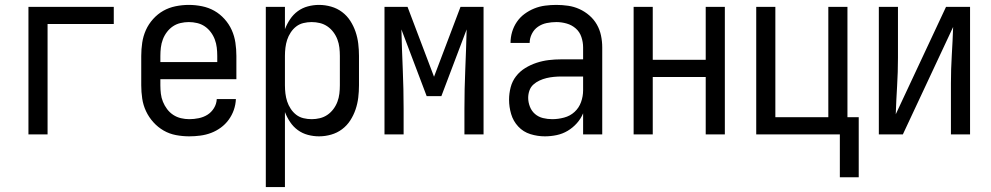

<svg xmlns="http://www.w3.org/2000/svg" viewBox="-20 -548 4040 783"><path d="M96 0V-520H444V-450H174V0Z M752 8Q725 8 698 3Q671 -2 647.5 -15.5Q624 -29 605.5 -49.5Q587 -70 575.5 -94.5Q564 -119 560 -146Q556 -173 556 -200V-320Q556 -347 560 -374Q564 -401 575 -425.5Q586 -450 604.5 -470.5Q623 -491 646 -504Q669 -517 696 -522.5Q723 -528 750 -528Q777 -528 804 -522.5Q831 -517 854 -504Q877 -491 895.5 -470.5Q914 -450 925 -425.5Q936 -401 940 -374Q944 -347 944 -320V-225H634V-200Q634 -183 636 -166Q638 -149 644.5 -133Q651 -117 661.5 -103Q672 -89 686.5 -79.5Q701 -70 718 -66Q735 -62 752 -62Q771 -62 790.5 -66Q810 -70 826 -80Q842 -90 852.5 -107Q863 -124 864 -144H942Q941 -121 933.5 -99.5Q926 -78 912.5 -59.5Q899 -41 880.5 -27.5Q862 -14 841 -6Q820 2 797 5Q774 8 752 8ZM866 -295V-320Q866 -337 864 -354Q862 -371 856 -387Q850 -403 839.5 -417Q829 -431 815 -440.5Q801 -450 784 -454Q767 -458 750 -458Q733 -458 716 -454Q699 -450 685 -440.5Q671 -431 660.5 -417Q650 -403 644 -387Q638 -371 636 -354Q634 -337 634 -320V-295Z M1064 215V-520H1142V-429Q1150 -450 1163 -469.5Q1176 -489 1194.5 -502.5Q1213 -516 1235.5 -522Q1258 -528 1281 -528Q1306 -528 1330.5 -521Q1355 -514 1375 -499Q1395 -484 1408.5 -463Q1422 -442 1430 -418.5Q1438 -395 1441 -370Q1444 -345 1444 -320V-200Q1444 -175 1441 -150Q1438 -125 1430 -101.5Q1422 -78 1408.5 -57Q1395 -36 1375 -21Q1355 -6 1330.5 1Q1306 8 1281 8Q1258 8 1235.5 2Q1213 -4 1194.5 -17.5Q1176 -31 1163 -50.5Q1150 -70 1142 -91V215ZM1251 -62Q1268 -62 1284.5 -66Q1301 -70 1315 -79.5Q1329 -89 1339.5 -103Q1350 -117 1356 -133Q1362 -149 1364 -166Q1366 -183 1366 -200V-320Q1366 -337 1364 -354Q1362 -371 1356 -387Q1350 -403 1339.5 -417Q1329 -431 1315 -440.5Q1301 -450 1284.5 -454Q1268 -458 1251 -458Q1234 -458 1217.5 -454Q1201 -450 1188 -440Q1175 -430 1165.5 -415.5Q1156 -401 1151 -385.5Q1146 -370 1144 -353.5Q1142 -337 1142 -320V-200Q1142 -183 1144 -166.5Q1146 -150 1151 -134.5Q1156 -119 1165.5 -104.5Q1175 -90 1188 -80Q1201 -70 1217.5 -66Q1234 -62 1251 -62Z M1548 0V-520H1642L1750 -235L1858 -520H1952V0H1874V-104Q1874 -185 1877.5 -266Q1881 -347 1883 -428L1780 -156H1720L1617 -428Q1619 -347 1622.5 -266Q1626 -185 1626 -104V0Z M2202 8Q2172 8 2143 -1Q2114 -10 2093.5 -32Q2073 -54 2064.5 -83Q2056 -112 2056 -141Q2056 -167 2062.5 -192Q2069 -217 2084.5 -237Q2100 -257 2122 -270.5Q2144 -284 2168.5 -292Q2193 -300 2218 -303Q2243 -306 2269 -306H2358V-355Q2358 -376 2351 -397Q2344 -418 2328 -432Q2312 -446 2291 -452Q2270 -458 2249 -458Q2229 -458 2209.5 -454Q2190 -450 2174 -439Q2158 -428 2149 -410Q2140 -392 2140 -373H2062Q2062 -396 2068.5 -418Q2075 -440 2088 -459Q2101 -478 2119.5 -491.5Q2138 -505 2159 -513.5Q2180 -522 2203 -525Q2226 -528 2249 -528Q2273 -528 2297 -524.5Q2321 -521 2343 -511Q2365 -501 2383.5 -485Q2402 -469 2414 -448Q2426 -427 2431 -403Q2436 -379 2436 -355V0H2358V-86Q2349 -64 2332.5 -45.5Q2316 -27 2295 -14.5Q2274 -2 2250 3Q2226 8 2202 8ZM2232 -62Q2256 -62 2280.5 -68.5Q2305 -75 2323 -91.5Q2341 -108 2349.5 -131.5Q2358 -155 2358 -180V-236H2269Q2254 -236 2238.5 -234.5Q2223 -233 2208.5 -229.5Q2194 -226 2180 -219.5Q2166 -213 2155 -203Q2144 -193 2139 -178.5Q2134 -164 2134 -149Q2134 -131 2141 -113Q2148 -95 2162 -83Q2176 -71 2194.5 -66.5Q2213 -62 2232 -62Z M2564 0V-520H2642V-304H2858V-520H2936V0H2858V-234H2642V0Z M3405 175V0H3064V-520H3142V-70H3358V-520H3436V-70H3482V175Z M3564 0V-520H3642V-312Q3642 -254 3638.5 -197Q3635 -140 3633 -82L3838 -520H3936V0H3858V-208Q3858 -266 3861.5 -323Q3865 -380 3867 -438L3662 0Z"/></svg>

Font: Iosevka www.saffi
Style: Regular
Weight: 400
Monospace: yes
Designer: Belleve Invis
Foundry: Belleve Invis
Version: Version 22.0.2; ttfautohint (v1.8.3)